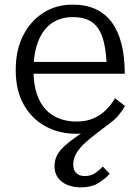

<svg xmlns="http://www.w3.org/2000/svg" viewBox="-20 -567 606 831"><path d="M398 -33 399 -3Q379 4 357 8Q335 12 310 12Q236 12 176.5 -20.5Q117 -53 82.5 -114.5Q48 -176 48 -264Q48 -349 79.5 -412Q111 -475 166.5 -511Q222 -547 294 -547Q351 -547 393 -528Q435 -509 463 -471.5Q491 -434 505.5 -378Q520 -322 520 -248H101V-299H465L442 -279Q440 -337 431 -378Q422 -419 404.5 -444.5Q387 -470 360 -481.5Q333 -493 294 -493Q256 -493 224.5 -478.5Q193 -464 171 -435Q149 -406 137 -363Q125 -320 125 -263Q125 -204 139 -161.5Q153 -119 178.5 -92.5Q204 -66 237.5 -53.5Q271 -41 311 -41Q355 -41 386.5 -55.5Q418 -70 440.5 -93Q463 -116 478 -142L521 -108Q509 -87 493 -68Q477 -49 451 -30Q423 -9 395.5 12Q368 33 345.5 54Q323 75 310 97.5Q297 120 297 145Q297 170 310.5 182.5Q324 195 347 195Q374 195 393 181.5Q412 168 425 154L455 185Q432 210 403 227Q374 244 330 244Q298 244 272 233.5Q246 223 231 202.5Q216 182 216 152Q216 127 226.5 106Q237 85 259 65Q281 45 315.5 21Q350 -3 398 -33Z"/></svg>

Font: Roboto Serif 20pt Light
Style: Regular
Weight: 300
Version: Version 1.008